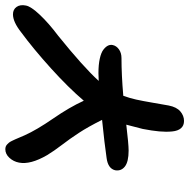

<svg xmlns="http://www.w3.org/2000/svg" viewBox="-15 -676 714 724"><g transform="rotate(-90 342.0 -314.0)"><path d="M136.2 -186Q93.8 -186 75.9 -200.2Q58.1 -214.4 62 -236.8Q68.4 -263.7 107.9 -269Q161.6 -276.9 252 -286.1Q225.6 -338.9 202.9 -373.5Q180.2 -408.2 157.5 -437.7Q134.8 -467.3 119.1 -493.2Q82.5 -556.2 90.8 -599.1Q94.7 -620.1 108.9 -635.5Q123 -650.9 141.1 -650.9Q146.5 -650.9 150.9 -649.4Q155.3 -647.9 159.2 -644.3Q163.1 -640.6 166 -637.2Q168.9 -633.8 172.6 -626.2Q176.3 -618.7 178.7 -613.3Q181.2 -607.9 185.8 -596.7Q190.4 -585.4 193.8 -578.1Q213.9 -533.2 256.8 -470.9Q299.8 -408.7 324.2 -355Q372.6 -412.1 446.3 -478.8Q520 -545.4 583 -591.8Q621.6 -622.1 649.9 -622.1Q668.5 -622.1 678 -608.4Q687.5 -594.7 683.1 -573.2Q679.7 -554.2 648.4 -521Q617.2 -487.8 569.8 -452.1Q451.7 -356.9 398.9 -298.8Q404.8 -298.8 414.8 -299.3Q424.8 -299.8 428.2 -299.8Q460 -299.8 482.9 -294.7Q505.9 -289.6 516.8 -281Q527.8 -272.5 532 -263.7Q536.1 -254.9 534.2 -246.1Q531.2 -231.9 517.8 -222.4Q504.4 -212.9 484.9 -212.9Q421.4 -212.9 342.8 -206.1Q334 -182.1 328.6 -157.7Q323.2 -133.3 316.4 -93.5Q309.6 -53.7 306.2 -35.2Q300.3 -4.9 283.9 9Q267.6 22.9 248 22.9Q230.5 22.9 220.5 11.5Q210.4 0 208.3 -22Q206.1 -43.9 208.5 -70.6Q210.9 -97.2 217.8 -132.8Q226.1 -166.5 233.9 -194.8Q160.2 -186 136.2 -186Z"/></g></svg>

Font: Shantell Sans Irregular Bouncy
Style: Italic
Weight: 500
Italic angle: -11.31°
Designer: Stephen Nixon, Anya Danilova, Shantell Martin
Foundry: Arrow Type
Version: Version 1.006;[9816181b4]